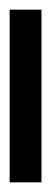

<svg xmlns="http://www.w3.org/2000/svg" viewBox="126 -62 106 398"><g transform="rotate(90 179.0 137.0)"><path d="M0 170V104H358V170Z"/></g></svg>

Font: Saira Thin
Style: Regular
Weight: 400
Version: Version 1.101